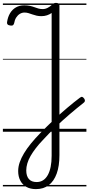

<svg xmlns="http://www.w3.org/2000/svg" viewBox="-20 -913 619 1331"><path d="M229 398Q191 398 163.5 383Q136 368 121 339.5Q106 311 106 273Q106 243 116.5 212.5Q127 182 146.5 149.5Q166 117 194.5 82Q223 47 260 9Q308 -40 355.5 -84.5Q403 -129 448 -167Q493 -205 533 -235Q543 -243 549.5 -241.5Q556 -240 564 -229Q570 -220 568.5 -212.5Q567 -205 558 -199Q511 -162 462.5 -120.5Q414 -79 367 -34Q320 11 277 58Q250 86 228.5 114Q207 142 192 168Q177 194 169.5 219.5Q162 245 162 268Q162 307 180 328Q198 349 234 349Q284 349 311 301Q338 253 338 167V-823Q324 -813 306 -807Q288 -801 267 -801Q249 -801 233.5 -804.5Q218 -808 204.5 -813Q191 -818 177.5 -822Q164 -826 150 -826Q132 -826 117 -816.5Q102 -807 92 -791Q82 -775 78 -752Q76 -743 70 -738.5Q64 -734 51 -736Q37 -738 32 -744.5Q27 -751 29 -760Q34 -795 49.5 -821Q65 -847 90 -861.5Q115 -876 148 -876Q169 -876 186 -872.5Q203 -869 217.5 -863.5Q232 -858 246 -854Q260 -850 276 -850Q294 -850 311 -859Q328 -868 338 -878Q346 -886 352.5 -889.5Q359 -893 368 -893Q379 -893 385.5 -888.5Q392 -884 392 -874V162Q392 238 373 290.5Q354 343 318 370.5Q282 398 229 398ZM0 369H579V379H0ZM0 -20H579V0H0ZM0 -505H579V-500H0ZM0 -889H579V-879H0Z"/></svg>

Font: Playwrite HR Lijeva Guides
Style: Regular
Weight: 400
Designer: Veronika Burian, José Scaglione
Foundry: TypeTogether
Version: Version 1.003